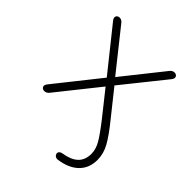

<svg xmlns="http://www.w3.org/2000/svg" viewBox="-191 -601 893 893"><g transform="rotate(45 256.0 -154.5)"><path d="M340 181Q330 182 323.5 177.5Q317 173 315.5 166Q314 159 318.5 153Q323 147 335 145Q384 137 407.5 114Q431 91 431 51Q431 20 412 -12Q393 -44 349 -100L248 -227H264L94 -14Q89 -7 82.5 -3.5Q76 0 68 0Q62 0 56.5 -4Q51 -8 50.5 -15.5Q50 -23 58 -33L241 -263V-237L65 -457Q57 -467 57.5 -474.5Q58 -482 63.5 -486Q69 -490 75 -490Q83 -490 89 -486.5Q95 -483 100 -476L264 -270H249L413 -476Q418 -483 424 -486.5Q430 -490 438 -490Q444 -490 449.5 -486Q455 -482 455.5 -474.5Q456 -467 448 -457L274 -240V-259L381 -125Q428 -67 449.5 -28.5Q471 10 471 51Q471 105 437 138.5Q403 172 340 181Z"/></g></svg>

Font: Nunito ExtraLight
Style: Regular
Weight: 200
Designer: Vernon Adams
Foundry: Vernon Adams
Version: Version 3.602